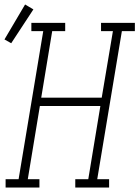

<svg xmlns="http://www.w3.org/2000/svg" viewBox="-59 -837 622 857"><path d="M-34 0V-37H24L134 -698H81V-735H232V-698H174L125 -401H395L445 -698H392V-735H543V-698H485L375 -37H428V0H277V-37H335L389 -364H119L65 -37H117V0ZM-9 -644 -39 -661 53 -817 90 -795Z"/></svg>

Font: Iosevka Slab XLtObl
Style: Regular
Weight: 200
Italic angle: -9°
Monospace: yes
Designer: Belleve Invis
Foundry: Belleve Invis
Version: Version 11.1.1; ttfautohint (v1.8.3)